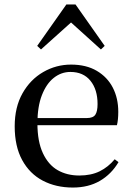

<svg xmlns="http://www.w3.org/2000/svg" viewBox="-20 -827 594 862"><path d="M307 15Q231 15 172 -16Q113 -47 79.5 -108.5Q46 -170 46 -260Q46 -346 81 -408Q116 -470 174 -503.5Q232 -537 299 -537Q367 -537 414.5 -509Q462 -481 486.5 -433.5Q511 -386 511 -325Q511 -289 505 -265H90V-297H370Q398 -297 408 -312Q418 -327 418 -360Q418 -425 386 -464.5Q354 -504 296 -504Q255 -504 221.5 -477.5Q188 -451 168 -399.5Q148 -348 148 -273Q148 -192 172.5 -139.5Q197 -87 239 -63Q281 -39 336 -39Q389 -39 427.5 -58Q466 -77 495 -112L512 -99Q480 -45 428.5 -15Q377 15 307 15ZM433 -605 268 -754H330L164 -605L147 -621L278 -807H319L450 -621Z"/></svg>

Font: Noto Serif TC ExtraLight Medium
Style: Regular
Weight: 500
Version: Version 2.002-H1;hotconv 1.1.0;makeotfexe 2.6.0